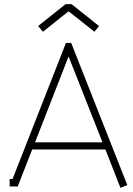

<svg xmlns="http://www.w3.org/2000/svg" viewBox="-20 -904 647 931"><path d="M314 -848.1H311L188 -750L165 -777.8L297.9 -883.8H327.1L460 -777.8L438 -750ZM491.2 -179.2H136.2L65.9 0H26.9V-36.1H41L299.8 -695.8H325.2L597.2 -6.8L564 6.8ZM312 -628.9 149.9 -213.9H477.1L313 -628.9Z"/></svg>

Font: RawengulkPcs
Style: Regular
Weight: 400
Version: Version 0.92